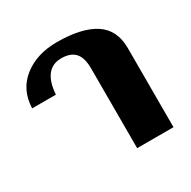

<svg xmlns="http://www.w3.org/2000/svg" viewBox="-131 -691 815 819"><g transform="rotate(-30 276.5 -281.5)"><path d="M319 -392Q319 -446 297 -470Q275 -494 230 -494Q186 -494 161.5 -463Q137 -432 133 -371H16Q19 -461 84 -512Q149 -563 248 -563Q369 -563 433.5 -521.5Q498 -480 498 -389V0H319Z"/></g></svg>

Font: Taviraj Bold
Style: Regular
Weight: 700
Designer: Katatrad Team
Foundry: CadsonDemak
Version: Version 1.030